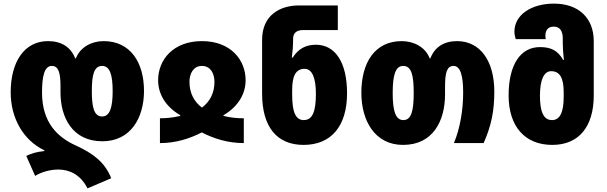

<svg xmlns="http://www.w3.org/2000/svg" viewBox="-20 -790 3350 1060"><path d="M463 250 594 194C559 106 496 58 398 13C299 -32 212 -112 212 -279C212 -372 226 -426 266 -426C304 -426 314 -386 314 -313V-279C314 -143 379 -10 545 -10C702 -10 775 -140 775 -288C775 -444 701 -563 552 -563C486 -563 423 -530 399 -468H395C371 -530 319 -563 245 -563C116 -563 39 -451 39 -280C39 -141 106 -17 225 40V44C180 48 149 59 125 71L174 181C210 159 258 146 302 146C361 146 424 172 463 250ZM544 -147C499 -147 487 -198 487 -287C487 -377 499 -426 544 -426C586 -426 602 -378 602 -287C602 -199 587 -147 544 -147Z M863 0C951 0 1028 -25 1094 -59C1160 -25 1237 0 1326 0V-137C1298 -137 1256 -139 1214 -150V-154C1296 -202 1336 -273 1336 -347C1336 -460 1253 -563 1095 -563C936 -563 853 -460 853 -347C853 -272 893 -202 975 -154V-150C929 -139 891 -137 863 -137ZM1095 -196C1052 -228 1026 -276 1026 -338C1026 -383 1047 -426 1095 -426C1143 -426 1164 -383 1164 -338C1164 -276 1138 -228 1095 -196Z M1656 10C1808 10 1896 -93 1896 -275C1896 -447 1830 -543 1724 -543C1666 -543 1626 -519 1596 -472H1591C1596 -512 1598 -536 1598 -558V-574C1598 -610 1619 -624 1654 -624H1845V-760H1631C1524 -760 1427 -705 1427 -570V-273C1427 -90 1508 10 1656 10ZM1657 -127C1613 -127 1593 -170 1593 -266V-292C1593 -368 1611 -410 1662 -410C1703 -410 1724 -360 1724 -273C1724 -178 1707 -127 1657 -127Z M2205 10C2371 10 2437 -123 2437 -269V-310C2437 -386 2446 -426 2484 -426C2522 -426 2537 -372 2537 -279C2537 -185 2521 -84 2486 0H2650C2694 -99 2709 -181 2709 -284C2709 -454 2631 -563 2503 -563C2431 -563 2380 -530 2356 -468H2352C2329 -530 2264 -563 2198 -563C2049 -563 1975 -444 1975 -278C1975 -120 2052 10 2205 10ZM2207 -127C2163 -127 2148 -179 2148 -277C2148 -378 2164 -426 2206 -426C2251 -426 2264 -377 2264 -277C2264 -178 2251 -127 2207 -127Z M3029 10C3176 10 3258 -91 3258 -263V-563C3258 -690 3175 -770 3038 -770C2916 -770 2820 -710 2820 -615C2820 -602 2823 -588 2827 -574H2993C2992 -580 2991 -586 2991 -593C2991 -622 3005 -643 3037 -643C3070 -643 3087 -620 3087 -578V-551C3087 -526 3089 -500 3093 -459H3089C3059 -513 3019 -530 2961 -530C2854 -530 2788 -434 2788 -263C2788 -93 2877 10 3029 10ZM3028 -127C2978 -127 2961 -178 2961 -262C2961 -347 2982 -397 3023 -397C3073 -397 3092 -355 3092 -282V-255C3092 -170 3071 -127 3028 -127Z"/></svg>

Font: Noto Sans Georgian Condensed Black
Style: Regular
Weight: 900
Width: 3
Designer: Monotype Design Team, Akaki Razmadze
Foundry: Google LLC
Version: Version 2.005